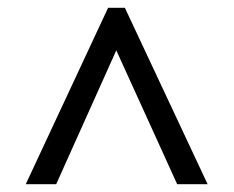

<svg xmlns="http://www.w3.org/2000/svg" viewBox="-20 -734 599 492"><path d="M46 -262 257 -714H300L512 -262H434L278 -605L124 -262Z"/></svg>

Font: Noto Serif
Style: Italic
Weight: 400
Italic angle: -12°
Designer: Monotype Design Team
Foundry: Monotype Imaging Inc.
Version: Version 2.013